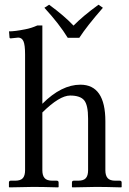

<svg xmlns="http://www.w3.org/2000/svg" viewBox="-20 -808 558 830"><path d="M272.9 -644.5Q235.8 -705.1 171.9 -774.4L192.4 -787.6Q258.8 -738.8 297.9 -697.3Q338.4 -738.8 405.8 -787.6L424.8 -774.4Q354.5 -693.8 322.8 -644.5ZM163.1 -697.8V-359.4Q245.6 -441.9 327.6 -441.9Q435.5 -441.9 435.5 -283.7V-71.8Q435.5 -49.3 445.3 -38.1Q455.1 -26.9 478.5 -26.9H497.6Q505.9 -26.9 505.9 -18.6V0L503.9 2Q435.5 0 396.5 0L293 2L291 0V-18.6Q291 -26.9 298.8 -26.9H317.9Q341.8 -26.9 351.3 -38.1Q360.8 -49.3 360.8 -71.8V-294.9Q360.8 -354 343.8 -374.5Q326.7 -395 283.2 -395Q237.3 -395 163.1 -321.8V-71.8Q163.1 -49.3 172.9 -38.1Q182.6 -26.9 206.1 -26.9H225.1Q233.4 -26.9 233.4 -18.6V0L231.4 2Q163.1 0 124 0L20.5 2L18.6 0V-18.6Q18.6 -26.9 26.4 -26.9H45.4Q69.3 -26.9 78.9 -38.1Q88.4 -49.3 88.4 -71.8V-572.8Q88.4 -614.3 81.3 -629.9Q74.2 -645.5 58.6 -645.5L26.4 -642.1Q21 -642.1 21 -647L19 -672.4Q44.4 -672.4 88.4 -681.2Q114.7 -686 141.1 -697.8Z"/></svg>

Font: Libertinage
Style: l
Weight: 400
Designer: OSP
Foundry: OSP
Version: Version 1.0; 2008; OFL relea